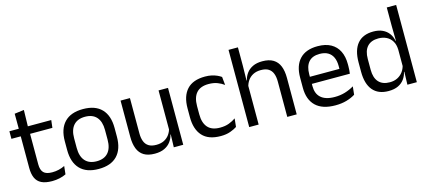

<svg xmlns="http://www.w3.org/2000/svg" viewBox="-53 -1120 3546 1591"><g transform="rotate(-15 1720.0 -324.5)"><path d="M243.5 10Q187 10 152.5 -7Q118 -24 102.5 -58.5Q87 -93 87 -144.5V-452.5H167V-154Q167 -106 189 -83.2Q211 -60.5 263 -60.5Q292.5 -60.5 319.8 -67Q347 -73.5 371 -85.5L363.5 -16Q340 -4 308.5 3Q277 10 243.5 10ZM7 -416V-481H366L358.5 -416ZM87.5 -473 87 -610 168.5 -620.5 165 -473Z M642.5 12.5Q537.5 12.5 483.2 -44.2Q429 -101 429 -207.5V-282Q429 -388 483.5 -444.5Q538 -501 642.5 -501Q747.5 -501 801.8 -444.5Q856 -388 856 -282V-207.5Q856 -101 801.8 -44.2Q747.5 12.5 642.5 12.5ZM642.5 -53.5Q707.5 -53.5 741.2 -92Q775 -130.5 775 -203V-286.5Q775 -358.5 741.2 -396.8Q707.5 -435 642.5 -435Q578 -435 544 -396.8Q510 -358.5 510 -286.5V-203Q510 -130.5 544 -92Q578 -53.5 642.5 -53.5Z M1043 -488V-184.5Q1043 -146 1053.8 -117.2Q1064.5 -88.5 1089 -72.8Q1113.5 -57 1155 -57Q1194 -57 1222 -71.2Q1250 -85.5 1267.8 -110.5Q1285.5 -135.5 1292 -167L1306.5 -109.5H1289Q1281.5 -76.5 1261.5 -49.2Q1241.5 -22 1207.8 -5.8Q1174 10.5 1124.5 10.5Q1067 10.5 1031.2 -11.2Q995.5 -33 979 -74.8Q962.5 -116.5 962.5 -175.5V-488ZM1369.5 -488V0H1288.5L1292 -117L1288.5 -122V-488Z M1689.5 11Q1584.5 11 1533.2 -45.8Q1482 -102.5 1482 -206.5V-282.5Q1482 -387 1533.5 -443.2Q1585 -499.5 1689.5 -499.5Q1720.5 -499.5 1746 -493.8Q1771.5 -488 1791.8 -478.8Q1812 -469.5 1826 -459.5L1833 -389Q1809.5 -407 1777.2 -419.5Q1745 -432 1701.5 -432Q1631.5 -432 1597.2 -393.2Q1563 -354.5 1563 -280.5V-208.5Q1563 -136 1597.2 -97Q1631.5 -58 1701.5 -58Q1746.5 -58 1779.2 -70.5Q1812 -83 1837.5 -101L1830 -29.5Q1808 -14.5 1772.5 -1.8Q1737 11 1689.5 11Z M2262 0V-303.5Q2262 -343 2251.2 -371.5Q2240.5 -400 2216.2 -415.8Q2192 -431.5 2150 -431.5Q2111.5 -431.5 2083.5 -417Q2055.5 -402.5 2038.2 -377.8Q2021 -353 2014 -321.5L1996 -379H2017Q2024.5 -412 2044.5 -439.2Q2064.5 -466.5 2098.2 -482.8Q2132 -499 2180.5 -499Q2238.5 -499 2274.2 -477Q2310 -455 2326.5 -413.8Q2343 -372.5 2343 -312.5V0ZM1935.5 0V-662.5H2016V-503.5L2013.5 -363.5L2016.5 -357V0Z M2673.5 11Q2562 11 2505.5 -43.5Q2449 -98 2449 -199.5V-286.5Q2449 -389.5 2501.5 -445.2Q2554 -501 2655 -501Q2723 -501 2768.5 -475.8Q2814 -450.5 2837 -404Q2860 -357.5 2860 -293V-275Q2860 -259 2858.8 -243Q2857.5 -227 2855.5 -211.5H2781Q2782 -235.5 2782.2 -257Q2782.5 -278.5 2782.5 -296.5Q2782.5 -341 2768.2 -371.8Q2754 -402.5 2725.8 -418.8Q2697.5 -435 2655 -435Q2592 -435 2560.5 -398.5Q2529 -362 2529 -294V-247.5L2529.5 -237.5V-191Q2529.5 -160.5 2538.5 -136Q2547.5 -111.5 2566.8 -93.8Q2586 -76 2615.8 -66.8Q2645.5 -57.5 2686.5 -57.5Q2734 -57.5 2775 -70Q2816 -82.5 2852 -104L2844.5 -34Q2812 -13.5 2769 -1.2Q2726 11 2673.5 11ZM2491.5 -211.5V-272.5H2838.5V-211.5Z M3129.5 10.5Q3041.5 10.5 2995.5 -44Q2949.5 -98.5 2949.5 -203V-283.5Q2949.5 -388.5 2996 -443.8Q3042.5 -499 3133 -499Q3178 -499 3211 -483.8Q3244 -468.5 3264.5 -441Q3285 -413.5 3292 -376H3318.5L3294.5 -301.5Q3293 -344.5 3275.2 -373.8Q3257.5 -403 3227.2 -418Q3197 -433 3158 -433Q3096 -433 3063.2 -397Q3030.5 -361 3030.5 -291V-198Q3030.5 -129 3063.2 -93Q3096 -57 3158 -57Q3195 -57 3223.5 -71.2Q3252 -85.5 3270.8 -110.8Q3289.5 -136 3296.5 -168L3316.5 -110H3292.5Q3285.5 -77 3265.8 -49.5Q3246 -22 3212.8 -5.8Q3179.5 10.5 3129.5 10.5ZM3292.5 0 3296 -118 3294.5 -144V-348L3295 -365L3293 -503.5V-662.5H3373.5V0Z"/></g></svg>

Font: Anek Telugu Medium
Style: Regular
Weight: 400
Version: Version 1.003